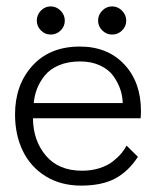

<svg xmlns="http://www.w3.org/2000/svg" viewBox="-20 -568 507 600"><path d="M138.5 -548Q156 -548 169.2 -534.8Q182.5 -521.5 182.5 -503.5Q182.5 -485.5 169.5 -472.8Q156.5 -460 138.5 -460Q120.5 -460 107.8 -473Q95 -486 95 -503.5Q95 -521.5 107.8 -534.8Q120.5 -548 138.5 -548ZM330.5 -548Q348 -548 361.2 -534.8Q374.5 -521.5 374.5 -503.5Q374.5 -485.5 361.5 -472.8Q348.5 -460 330.5 -460Q312.5 -460 299.5 -473Q286.5 -486 286.5 -503.5Q286.5 -521.5 299.5 -534.8Q312.5 -548 330.5 -548ZM83 -198.5Q83.5 -129 123.2 -81.8Q163 -34.5 236.5 -34.5Q266 -34.5 291 -42.5Q316 -50.5 332.5 -63.5Q349 -76.5 359 -88.5Q369 -100.5 375.5 -113L411 -78Q381.5 -32.5 340 -10.2Q298.5 12 233.5 12Q169.5 12 122.2 -17.5Q75 -47 51 -97Q27 -147 27 -210.5Q27 -303 81.5 -362.8Q136 -422.5 229.5 -422.5Q316 -422.5 368.2 -367Q420.5 -311.5 420.5 -221Q420.5 -208.5 419.5 -198.5ZM363.5 -246Q363 -268 355.8 -289.2Q348.5 -310.5 334 -330.8Q319.5 -351 292.5 -363.5Q265.5 -376 230 -376Q192.5 -376 164.2 -364Q136 -352 120 -332Q104 -312 95.8 -290.8Q87.5 -269.5 85.5 -246Z"/></svg>

Font: League Spartan Light
Style: Regular
Weight: 277
Foundry: The League of Moveable Type
Version: Version 2.002